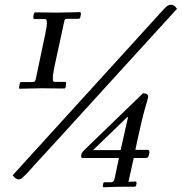

<svg xmlns="http://www.w3.org/2000/svg" viewBox="-20 -721 764 807"><path d="M724 -684Q588 -535 489 -426.5Q390 -318 321.5 -242.5Q253 -167 209 -119Q165 -71 140.5 -44.5Q116 -18 105.5 -6Q95 6 92.5 8.5Q90 11 90 11Q80 21 73 27Q66 33 58 33Q47 33 33 16L668 -682Q679 -694 685 -697.5Q691 -701 698 -701Q710 -701 717 -692.5Q724 -684 724 -684ZM207 -432Q204 -417 203 -407.5Q202 -398 202 -392Q202 -381 204.5 -379Q207 -377 211 -377H255Q258 -377 258 -370Q258 -367 256.5 -358Q255 -349 250 -349Q222 -349 200.5 -349.5Q179 -350 156 -350Q125 -350 104 -349Q83 -348 63 -348Q60 -348 60 -352Q60 -355 62 -365.5Q64 -376 68 -376H118Q127 -376 130 -387L170 -577Q177 -609 177 -624Q177 -635 174.5 -638Q172 -641 168 -641H125Q120 -641 120 -650Q120 -654 122 -661.5Q124 -669 129 -669Q158 -669 175.5 -668.5Q193 -668 216 -668Q247 -668 271.5 -669Q296 -670 316 -670Q320 -670 320 -663Q320 -659 318 -650.5Q316 -642 311 -642H261Q251 -642 250 -631ZM480 -57H327Q321 -57 321 -65Q321 -78 334 -90L581 -329Q603 -329 603 -314Q601 -304 589.5 -265Q578 -226 558 -134L549 -91H601Q608 -91 608 -82Q608 -76 605 -66.5Q602 -57 594 -57H542L520 43L550 42Q554 42 554 50Q554 53 552.5 58Q551 63 547 64H492Q463 64 449 65Q435 66 415 66Q412 66 412 59Q414 45 418 45H447Q459 45 462 28ZM371 -90H487L518 -228L515 -229Z"/></svg>

Font: Sedan
Style: Italic
Weight: 400
Italic angle: -13.8°
Designer: Sebastian Salazar
Foundry: Sebastian Salazar
Version: Version 1.100; ttfautohint (v1.8.4.7-5d5b)